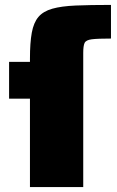

<svg xmlns="http://www.w3.org/2000/svg" viewBox="-20 -762 477 782"><path d="M102 0V-360H17V-510H102V-523Q102 -588 109.5 -629Q117 -670 136.5 -693Q156 -716 193 -726.5Q230 -737 288.5 -739.5Q347 -742 432 -742V-605Q378 -605 354 -602Q330 -599 324.5 -587Q319 -575 319 -547V0Z"/></svg>

Font: Saira Black
Style: Regular
Weight: 900
Designer: Hector Gatti with collaboration of the Omnibus-Type team
Foundry: Omnibus-Type
Version: Version 1.100; ttfautohint (v1.8.3)